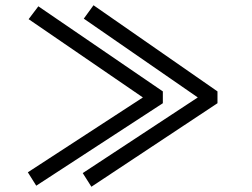

<svg xmlns="http://www.w3.org/2000/svg" viewBox="-20 -673 960 731"><path d="M808 -325V-280L328 38L295 -14L733 -302L299 -602L336 -653ZM600 -325V-280L118 34L86 -17L524 -302L89 -600L126 -649Z"/></svg>

Font: LINE Seed Sans KR Regular
Style: Regular
Weight: 400
Designer: LINE VX Design & Sandoll Inc & Dalton Maag Ltd
Foundry: Sandoll Inc.
Version: Version 1.000